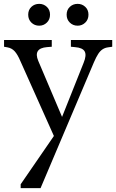

<svg xmlns="http://www.w3.org/2000/svg" viewBox="-20 -727 601 994"><path d="M87 247V227L259 -23L85 -412Q71 -445 56 -461.5Q41 -478 18 -482L1 -485V-520H248V-485L223 -483Q151 -477 178 -412L316 -87L287 -86L413 -402Q429 -441 418.5 -460.5Q408 -480 368 -483L347 -485V-520H561V-485L540 -482Q524 -480 511.5 -472Q499 -464 488.5 -448Q478 -432 466 -404L190 247ZM382 -594Q358 -594 341.5 -610Q325 -626 325 -651Q325 -676 341.5 -691.5Q358 -707 382 -707Q405 -707 421.5 -691.5Q438 -676 438 -651Q438 -626 421.5 -610Q405 -594 382 -594ZM183 -594Q159 -594 142.5 -610Q126 -626 126 -651Q126 -676 142.5 -691.5Q159 -707 183 -707Q206 -707 222.5 -691.5Q239 -676 239 -651Q239 -626 222.5 -610Q206 -594 183 -594Z"/></svg>

Font: Hedvig Letters Serif 18pt
Style: Regular
Weight: 400
Designer: Alexander Örn & Tor Weibull
Foundry: Kanon Foundry
Version: Version 1.000